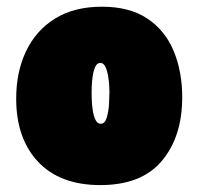

<svg xmlns="http://www.w3.org/2000/svg" viewBox="-20 -531 586 567"><path d="M27.8 -239.7Q27.8 -318.8 57.1 -380.1Q86.4 -441.4 142.8 -476.3Q199.2 -511.2 281.2 -511.2Q362.8 -511.2 415.3 -476.1Q467.8 -440.9 492.9 -380.4Q518.1 -319.8 518.1 -243.7Q518.1 -127.4 458 -55.9Q397.9 15.6 276.4 15.6Q157.2 15.6 92.5 -53.2Q27.8 -122.1 27.8 -239.7ZM250.5 -256.3Q250.5 -250.5 251 -236.1Q251.5 -221.7 253.9 -205.3Q256.3 -189 262 -177.2Q267.6 -165.5 277.3 -165.5Q290 -165.5 295.4 -184.1Q300.8 -202.6 302 -224.9Q303.2 -247.1 303.2 -258.3Q303.2 -264.2 302.5 -278.1Q301.8 -292 299.1 -307.6Q296.4 -323.2 291 -334.2Q285.6 -345.2 276.4 -345.2Q266.6 -345.2 261.5 -334Q256.3 -322.8 253.9 -307.1Q251.5 -291.5 251 -277.1Q250.5 -262.7 250.5 -256.3Z"/></svg>

Font: Belanosima
Style: Bold
Weight: 700
Designer: The DocRepair Project, Santiago Orozco
Foundry: Google
Version: Version 2.000